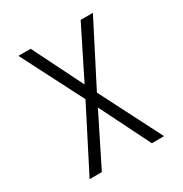

<svg xmlns="http://www.w3.org/2000/svg" viewBox="-171 -863 942 991"><g transform="rotate(-30 300.0 -367.5)"><path d="M78 0 266 -368 78 -735H151L300 -436L449 -735H522L334 -368L522 0H449L300 -299L151 0Z"/></g></svg>

Font: Iosevka Aile Custom Light
Style: Regular
Weight: 300
Designer: Belleve Invis
Foundry: Belleve Invis
Version: Version 17.0.2; ttfautohint (v1.8.3)